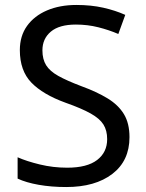

<svg xmlns="http://www.w3.org/2000/svg" viewBox="-20 -744 589 774"><path d="M502 -191Q502 -96 433 -43Q364 10 247 10Q187 10 136 1Q85 -8 51 -24V-110Q87 -94 140.5 -81Q194 -68 251 -68Q331 -68 371.5 -99Q412 -130 412 -183Q412 -218 397 -242Q382 -266 345.5 -286.5Q309 -307 244 -330Q153 -363 106.5 -411Q60 -459 60 -542Q60 -599 89 -639.5Q118 -680 169.5 -702Q221 -724 288 -724Q347 -724 396 -713Q445 -702 485 -684L457 -607Q420 -623 376.5 -634Q333 -645 286 -645Q219 -645 185 -616.5Q151 -588 151 -541Q151 -505 166 -481Q181 -457 215 -438Q249 -419 307 -397Q370 -374 413.5 -347.5Q457 -321 479.5 -284Q502 -247 502 -191Z"/></svg>

Font: Noto Sans Imperial Aramaic
Style: Regular
Weight: 400
Designer: Monotype Design Team
Foundry: Monotype Imaging Inc.
Version: Version 2.001; ttfautohint (v1.8.4.7-5d5b)